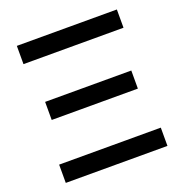

<svg xmlns="http://www.w3.org/2000/svg" viewBox="-130 -844 918 960"><g transform="rotate(-20 328.5 -364.0)"><path d="M58.1 0V-97.2H599.1V0ZM99.6 -319.8V-416H558.1V-319.8ZM62.5 -630.4V-727.5H594.7V-630.4Z"/></g></svg>

Font: V-Inter
Style: Medium-500
Weight: 500
Designer: Rasmus Andersson
Foundry: rsms
Version: Version 4.000;git-4146feb